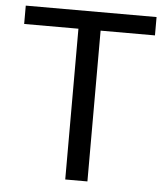

<svg xmlns="http://www.w3.org/2000/svg" viewBox="-52 -757 700 804"><g transform="rotate(5 298.5 -355.5)"><path d="M573.7 -633.8H345.2V0H252V-633.8H23.9V-710.9H573.7Z"/></g></svg>

Font: Noboto
Style: Regular
Weight: 400
Designer: Google
Version: Version 2.001101; 2014